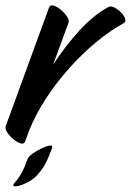

<svg xmlns="http://www.w3.org/2000/svg" viewBox="-46 -494 483 709"><path d="M207 -410 150 -255Q195 -324 247 -381Q299 -438 354 -468Q363 -473 376 -466.5Q389 -460 400.5 -448.5Q412 -437 416 -425Q420 -413 410 -408Q359 -380 307.5 -337Q256 -294 209 -241.5Q162 -189 124 -130.5Q86 -72 62 -13L47 28Q43 39 30.5 35.5Q18 32 4 20.5Q-10 9 -19 -4.5Q-28 -18 -25 -28L135 -466Q139 -477 151.5 -473.5Q164 -470 178 -458.5Q192 -447 201 -433.5Q210 -420 207 -410ZM146 53Q132 92 120 113.5Q108 135 90 154Q78 167 60 177Q42 187 26 191.5Q10 196 4.5 193Q-1 190 12 176Q19 169 30.5 150.5Q42 132 55 95Q58 85 74 73.5Q90 62 108 53.5Q126 45 138 43.5Q150 42 146 53Z"/></svg>

Font: Story Script
Style: Regular
Weight: 400
Designer: Lana Roulhac, Ben Buysse
Version: Version 1.000; ttfautohint (v1.8.4.7-5d5b)